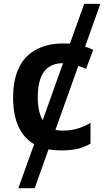

<svg xmlns="http://www.w3.org/2000/svg" viewBox="-20 -780 547 1008"><path d="M299.8 9.8C335.4 9.8 364.7 6.8 388.7 1C412.1 -4.9 434.1 -13.7 455.1 -25.9V-134.8C412.1 -109.9 368.2 -94.2 308.1 -94.2C294.9 -94.2 282.2 -95.7 271 -98.1L391.1 -434.1C404.3 -430.2 418.5 -424.3 432.1 -418.9L469.2 -518.1C456.5 -524.4 442.4 -530.3 426.8 -535.2L506.8 -759.8H421.9L347.2 -550.8C335 -551.3 322.8 -551.8 310.1 -551.8C259.3 -551.8 214.4 -542 175.3 -522.5C96.7 -483.4 48.8 -401.4 48.8 -268.1C48.8 -143.6 88.4 -64.5 159.2 -22.9L76.2 208H162.1L234.9 3.9C254.9 7.8 276.9 9.8 299.8 9.8ZM178.2 -269C178.2 -388.7 222.2 -448.2 310.1 -448.2H311L204.1 -148.9C187 -178.2 178.2 -218.3 178.2 -269Z"/></svg>

Font: Noto Reveo Sans
Style: Regular
Weight: 600
Designer: Monotype Design Team
Foundry: Monotype Imaging Inc.
Version: Version 2.007